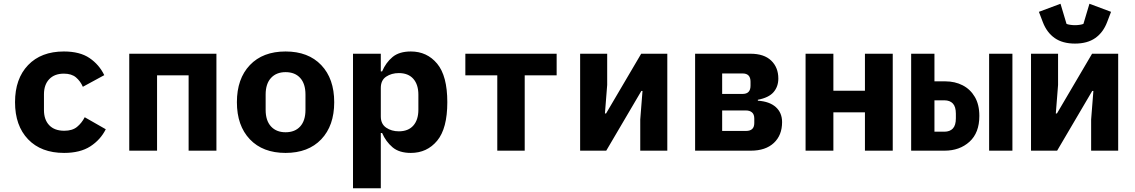

<svg xmlns="http://www.w3.org/2000/svg" viewBox="-20 -802 6040 1022"><path d="M321 12Q199 12 129.5 -60.5Q60 -133 60 -258Q60 -383 129.5 -455.5Q199 -528 320 -528Q405 -528 456.5 -493Q508 -458 535 -402L421 -340Q408 -370 384.5 -390Q361 -410 320 -410Q270 -410 242 -380.5Q214 -351 214 -300V-216Q214 -165 242 -135.5Q270 -106 322 -106Q365 -106 390 -126.5Q415 -147 431 -178L543 -114Q515 -58 461 -23Q407 12 321 12Z M668 -516H1132V0H984V-401H816V0H668Z M1500 12Q1379 12 1310 -60.5Q1241 -133 1241 -258Q1241 -383 1310 -455.5Q1379 -528 1500 -528Q1621 -528 1690 -455.5Q1759 -383 1759 -258Q1759 -133 1690 -60.5Q1621 12 1500 12ZM1500 -98Q1550 -98 1578 -129Q1606 -160 1606 -217V-299Q1606 -356 1578 -387Q1550 -418 1500 -418Q1451 -418 1422.5 -387Q1394 -356 1394 -299V-217Q1394 -160 1422.5 -129Q1451 -98 1500 -98Z M1859 -516H2007V-422H2014Q2034 -469 2069.5 -498.5Q2105 -528 2167 -528Q2253 -528 2307 -463Q2361 -398 2361 -258Q2361 -118 2307 -53Q2253 12 2167 12Q2105 12 2069.5 -18Q2034 -48 2014 -94H2007V200H1859ZM2103 -103Q2153 -103 2180 -133.5Q2207 -164 2207 -218V-298Q2207 -352 2180 -382.5Q2153 -413 2103 -413Q2064 -413 2035.5 -394Q2007 -375 2007 -334V-182Q2007 -142 2035.5 -122.5Q2064 -103 2103 -103Z M2627 -401H2457V-516H2943V-401H2773V0H2627Z M3068 0V-516H3212V-350L3200 -198H3206L3236 -249L3393 -516H3532V0H3388V-166L3400 -318H3394L3391 -313L3207 0Z M3680 -516H3975Q4047 -516 4085 -479.5Q4123 -443 4123 -384Q4123 -341 4097.5 -311.5Q4072 -282 4014 -271V-266Q4076 -262 4109.5 -232Q4143 -202 4143 -152Q4143 -82 4099 -41Q4055 0 3977 0H3680ZM3933 -302Q3975 -302 3975 -346V-367Q3975 -411 3933 -411H3824V-302ZM3951 -105Q3995 -105 3995 -147V-171Q3995 -193 3983 -203.5Q3971 -214 3951 -214H3824V-105Z M4268 -516H4416V-319H4584V-516H4732V0H4584V-204H4416V0H4268Z M4830 0V-516H4954V-369H5012Q5063 -369 5104 -348Q5145 -327 5169 -286Q5193 -245 5193 -185Q5193 -95 5140.5 -47.5Q5088 0 5008 0ZM5245 0V-516H5369V0ZM4954 -101H5007Q5036 -101 5052 -118Q5068 -135 5068 -172V-197Q5068 -234 5052 -251Q5036 -268 5007 -268H4954Z M5468 0V-516H5612V-350L5600 -198H5606L5636 -249L5793 -516H5932V0H5788V-166L5800 -318H5794L5791 -313L5607 0ZM5702 -570Q5636 -570 5594 -599.5Q5552 -629 5531 -684L5510 -739L5625 -782L5657 -675Q5663 -672 5676 -670Q5689 -668 5702 -668Q5715 -668 5728 -670Q5741 -672 5747 -675L5779 -782L5894 -739L5873 -684Q5852 -629 5810 -599.5Q5768 -570 5702 -570Z"/></svg>

Font: Lilex Nerd Font
Style: Bold
Weight: 700
Designer: Mike Abbink, Paul van der Laan, Pieter van Rosmalen, Mikhael Khrustik
Foundry: Mikhael Khrustik
Version: Version 2.400; ttfautohint (v1.8.4.7-5d5b);Nerd Fonts 3.3.0